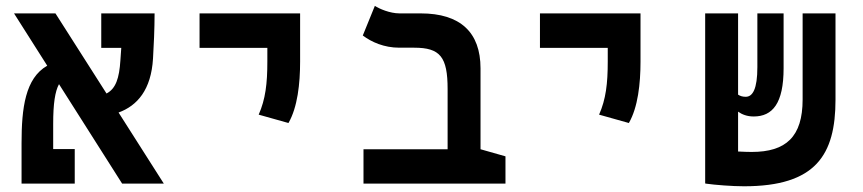

<svg xmlns="http://www.w3.org/2000/svg" viewBox="-20 -632 2970 661"><path d="M400.4 0H543.9L388.2 -244.6C452.6 -268.1 500.5 -322.8 506.8 -430.7C509.3 -471.7 512.2 -534.2 512.2 -585.9H328.6V-467.3H397.5C396.5 -452.6 395.5 -438.5 394.5 -424.3C390.6 -363.3 378.9 -326.7 346.7 -310.1L170.9 -585.9H28.3L142.6 -405.8C66.9 -362.8 54.2 -259.8 54.2 -139.2V0H237.3V-118.7H163.1V-205.6C163.1 -274.9 169.4 -316.9 183.1 -342.3Z M973.1 -208.5C1004.4 -262.7 1013.2 -344.2 1013.2 -419.9V-585.9H667V-467.3H900.4V-419.9C900.4 -344.2 894 -290.5 870.6 -237.3Z M1720.2 -93.8 1634.3 -118.2V-396.5C1634.3 -521 1564.5 -585.9 1428.2 -585.9H1355.5C1321.8 -585.9 1285.2 -602.1 1270.5 -611.8L1229 -509.8C1258.8 -487.3 1302.2 -467.8 1354.5 -467.8H1405.8C1495.6 -467.8 1521 -436 1521 -325.2V-118.2H1231.4V0H1720.2Z M2145 -208.5C2176.3 -262.7 2185.1 -344.2 2185.1 -419.9V-585.9H1838.9V-467.3H2072.3V-419.9C2072.3 -344.2 2065.9 -290.5 2042.5 -237.3Z M2541.5 9.3C2788.6 9.3 2856.4 -98.6 2856.4 -289.1V-585.9H2743.2V-289.6C2743.2 -161.1 2686 -108.9 2567.9 -108.9C2556.6 -108.9 2539.6 -109.4 2521 -110.4V-247.6C2534.7 -237.8 2552.2 -231 2574.7 -231C2639.6 -231 2677.7 -275.9 2677.7 -397V-585.9H2587.4V-400.9C2587.4 -325.7 2571.3 -298.8 2547.4 -298.8C2536.6 -298.8 2528.3 -301.3 2521 -306.2V-585.9H2407.7V-0.5H2408.7V0C2442.9 4.9 2501.5 9.3 2541.5 9.3Z"/></svg>

Font: Cascadia Code NF SemiBold
Style: Regular
Weight: 600
Monospace: yes
Designer: Aaron Bell
Foundry: Saja Typeworks
Version: Version 2404.023